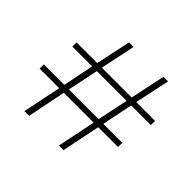

<svg xmlns="http://www.w3.org/2000/svg" viewBox="-163 -898 1096 1096"><g transform="rotate(45 385.0 -350.0)"><path d="M302 -700H339L294 -488H535L580 -700H617L572 -488H724V-454H565L527 -267H680V-233H520L472 0H435L483 -233H242L195 0H157L205 -233H47V-267H212L250 -454H90V-488H257ZM249 -267H489L528 -454H288Z"/></g></svg>

Font: Albert Sans ExtraLight
Style: Regular
Weight: 250
Designer: Andreas Rasmussen
Foundry: a.Foundry
Version: Version 1.025